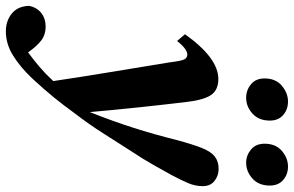

<svg xmlns="http://www.w3.org/2000/svg" viewBox="-251 -583 1004 656"><g transform="rotate(90 251.0 -255.0)"><path d="M-57 147Q-51 120 -32 105.5Q-13 91 14 91Q41 91 60.5 105.5Q80 120 102 151Q128 132 152 111.5Q176 91 198 67Q199 66 199.5 65.5Q200 65 200 65Q185 -36 169 -132Q153 -228 136 -333Q131 -374 125.5 -383.5Q120 -393 109 -393Q101 -393 89.5 -385Q78 -377 63 -358L40 -385Q121 -499 193 -499Q231 -499 248 -473.5Q265 -448 272 -386Q282 -301 290.5 -220Q299 -139 306 -60Q337 -138 359.5 -208.5Q382 -279 401 -355Q416 -411 428.5 -442.5Q441 -474 458 -487Q475 -500 500 -500Q523 -500 541 -486Q559 -472 559 -446Q559 -420 548.5 -395.5Q538 -371 521 -339Q505 -310 485.5 -275.5Q466 -241 440 -202Q412 -159 381 -109.5Q350 -60 307 -4Q284 28 256.5 62Q229 96 190 138Q152 178 112.5 202.5Q73 227 30 227Q-6 227 -31 206.5Q-56 186 -57 147ZM257 -594Q231 -594 211 -610.5Q191 -627 191 -657Q191 -695 216 -716Q241 -737 270 -737Q297 -737 316 -720.5Q335 -704 335 -675Q335 -637 311 -615.5Q287 -594 257 -594ZM479 -594Q454 -594 434 -610.5Q414 -627 414 -657Q414 -695 438.5 -716Q463 -737 492 -737Q519 -737 538 -720.5Q557 -704 557 -675Q557 -637 533 -615.5Q509 -594 479 -594Z"/></g></svg>

Font: Source Serif Pro
Style: Bold Italic
Weight: 700
Italic angle: -12°
Designer: Frank Grießhammer
Foundry: Adobe Systems Incorporated
Version: Version 3.001;hotconv 1.0.111;makeotfexe 2.5.65597